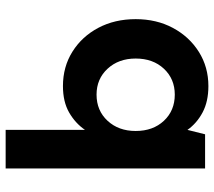

<svg xmlns="http://www.w3.org/2000/svg" viewBox="-60 -496 776 697"><g transform="rotate(90 328.5 -148.0)"><path d="M452 220V-68Q428 -33 389 -10.5Q350 12 293 12Q223 12 168 -22.5Q113 -57 81.5 -116.5Q50 -176 50 -252Q50 -328 82 -387.5Q114 -447 169 -481.5Q224 -516 293 -516Q349 -516 388.5 -495Q428 -474 452 -440L468 -504H592V220ZM324 -110Q382 -110 419 -150Q456 -190 456 -252Q456 -315 419 -354.5Q382 -394 324 -394Q267 -394 230 -354.5Q193 -315 193 -252Q193 -190 230 -150Q267 -110 324 -110Z"/></g></svg>

Font: DM Sans ExtraBold
Style: Regular
Weight: 800
Designer: Colophon Foundry, Jonny Pinhorn
Foundry: Colophon Foundry
Version: Version 4.004; ttfautohint (v1.8.4.7-5d5b)